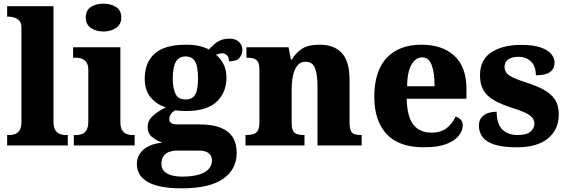

<svg xmlns="http://www.w3.org/2000/svg" viewBox="-20 -794 3097 1048"><path d="M19 0V-57H30Q50 -57 65 -63.5Q80 -70 88.5 -85.5Q97 -101 97 -128V-644Q97 -670 84.5 -682Q72 -694 56.5 -698.5Q41 -703 30 -703H19V-760H272V-128Q272 -101 281 -85.5Q290 -70 305 -63.5Q320 -57 339 -57H350V0Z M383 0V-57H395Q415 -57 430 -63.5Q445 -70 453.5 -86Q462 -102 462 -130V-412Q462 -438 453 -452Q444 -466 429 -472.5Q414 -479 395 -479H379V-536H637V-128Q637 -101 645.5 -85.5Q654 -70 669.5 -63.5Q685 -57 703 -57H715V0ZM545 -622Q504 -622 476 -641.5Q448 -661 448 -698Q448 -738 476 -756Q504 -774 545 -774Q584 -774 613 -756Q642 -738 642 -698Q642 -661 613 -641.5Q584 -622 545 -622Z M971 234Q849 234 788 200Q727 166 727 101Q727 68 744.5 43Q762 18 793.5 3Q825 -12 866 -15Q837 -25 811.5 -45Q786 -65 786 -101Q786 -135 812.5 -160Q839 -185 885 -208Q836 -223 803 -261.5Q770 -300 770 -365Q770 -453 824.5 -501.5Q879 -550 995 -550Q1034 -550 1064.5 -543.5Q1095 -537 1120 -524Q1136 -541 1152 -554.5Q1168 -568 1187.5 -575.5Q1207 -583 1233 -583Q1267 -583 1285 -565Q1303 -547 1303 -522Q1303 -497 1287 -478Q1271 -459 1230 -459Q1230 -483 1218 -493Q1206 -503 1194 -503Q1183 -503 1174.5 -500Q1166 -497 1159 -495Q1184 -475 1200 -444Q1216 -413 1216 -370Q1216 -289 1162.5 -238.5Q1109 -188 995 -188Q984 -188 965 -189Q946 -190 938 -192Q926 -188 915 -174Q904 -160 904 -144Q904 -128 916.5 -121.5Q929 -115 950 -115H1069Q1139 -115 1184 -97Q1229 -79 1250.5 -44.5Q1272 -10 1272 40Q1272 130 1198 182Q1124 234 971 234ZM974 170Q1028 170 1064 159.5Q1100 149 1118.5 129Q1137 109 1137 81Q1137 57 1119.5 42.5Q1102 28 1065 28H942Q925 28 906 34Q887 40 874 56Q861 72 861 101Q861 124 875 139.5Q889 155 915 162.5Q941 170 974 170ZM993 -251Q1022 -251 1036.5 -266Q1051 -281 1056 -307Q1061 -333 1061 -365Q1061 -399 1056 -426.5Q1051 -454 1036 -470Q1021 -486 992 -486Q965 -486 949.5 -469.5Q934 -453 928.5 -425.5Q923 -398 923 -364Q923 -316 937 -283.5Q951 -251 993 -251Z M1320 0V-57H1324Q1347 -57 1363 -62Q1379 -67 1387.5 -81.5Q1396 -96 1396 -125V-415Q1396 -442 1388 -456Q1380 -470 1365.5 -474.5Q1351 -479 1329 -479H1325V-536H1555L1568 -469H1573Q1594 -505 1628 -527.5Q1662 -550 1725 -550Q1804 -550 1846 -504.5Q1888 -459 1888 -358V-128Q1888 -98 1894 -82.5Q1900 -67 1914 -62Q1928 -57 1950 -57H1954V0H1713V-322Q1713 -387 1699.5 -422Q1686 -457 1648 -457Q1619 -457 1602.5 -435.5Q1586 -414 1579 -379.5Q1572 -345 1572 -305V-122Q1572 -95 1579 -81Q1586 -67 1601 -62Q1616 -57 1638 -57H1642V0Z M2293 10Q2157 10 2090 -62.5Q2023 -135 2023 -266Q2023 -406 2090.5 -478Q2158 -550 2281 -550Q2395 -550 2460.5 -489Q2526 -428 2526 -309V-255H2200Q2202 -158 2236 -114Q2270 -70 2336 -70Q2387 -70 2418.5 -95Q2450 -120 2467 -158Q2483 -153 2494.5 -141Q2506 -129 2506 -110Q2506 -82 2484.5 -54Q2463 -26 2416.5 -8Q2370 10 2293 10ZM2352 -323Q2352 -398 2336 -439.5Q2320 -481 2285 -481Q2248 -481 2225.5 -440.5Q2203 -400 2202 -323Z M2802 10Q2724 10 2678.5 -5Q2633 -20 2613.5 -47Q2594 -74 2594 -107Q2594 -135 2607.5 -152Q2621 -169 2643 -176.5Q2665 -184 2691 -184Q2691 -118 2721.5 -87.5Q2752 -57 2805 -57Q2854 -57 2875.5 -75.5Q2897 -94 2897 -119Q2897 -139 2884.5 -153Q2872 -167 2845.5 -179.5Q2819 -192 2776 -205Q2717 -224 2678 -246Q2639 -268 2619.5 -300.5Q2600 -333 2600 -383Q2600 -468 2662 -508.5Q2724 -549 2826 -549Q2891 -549 2931 -535Q2971 -521 2989 -499Q3007 -477 3007 -453Q3007 -419 2982.5 -401Q2958 -383 2905 -383Q2905 -432 2878.5 -458Q2852 -484 2810 -484Q2775 -484 2754.5 -470Q2734 -456 2734 -430Q2734 -400 2759.5 -382.5Q2785 -365 2854 -343Q2908 -326 2947.5 -304.5Q2987 -283 3008.5 -251.5Q3030 -220 3030 -169Q3030 -88 2971.5 -39Q2913 10 2802 10Z"/></svg>

Font: Noto Serif Ethiopic ExtraBold
Style: Regular
Weight: 800
Version: Version 2.102